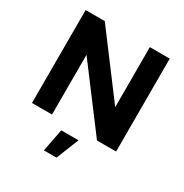

<svg xmlns="http://www.w3.org/2000/svg" viewBox="-207 -862 1202 1253"><g transform="rotate(30 394.0 -235.5)"><path d="M561 -700.2H710.9V0H566.9L228 -450.2V0H77.1V-700.2H221.2L561 -248ZM332 59.1H461.9L394 229H298.8Z"/></g></svg>

Font: Montserrat-SemiBold
Style: Regular
Weight: 600
Designer: Julieta Ulanovsky
Foundry: Julieta Ulanovsky
Version: Version 6.001